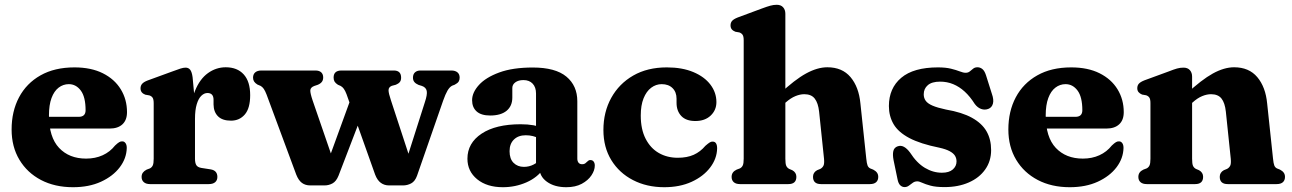

<svg xmlns="http://www.w3.org/2000/svg" viewBox="-20 -769 5395 802"><path d="M510.5 -300.5Q510.5 -267.5 491.5 -249.8Q472.5 -232 437.5 -232H141.5V-281H308.5Q337.5 -281 337.5 -308.5Q337.5 -364 317.5 -390.8Q297.5 -417.5 267.5 -417.5Q244 -417.5 225 -403Q206 -388.5 195.2 -359.5Q184.5 -330.5 184.5 -287Q184.5 -196 226.8 -151.2Q269 -106.5 339.5 -106.5Q378 -106.5 408.8 -120.5Q439.5 -134.5 460.5 -161Q471.5 -171.5 478 -175.2Q484.5 -179 491 -178.5Q499 -178.5 504.2 -171.2Q509.5 -164 509.5 -151Q508.5 -107.5 480.2 -70.2Q452 -33 402 -10Q352 13 285 13Q209 13 151.2 -17.2Q93.5 -47.5 61 -101.8Q28.5 -156 28.5 -228Q28.5 -304 59.5 -362.5Q90.5 -421 149.2 -454.2Q208 -487.5 291 -487.5Q360.5 -487.5 409.5 -463Q458.5 -438.5 484.5 -396Q510.5 -353.5 510.5 -300.5Z M774.5 -265Q774.5 -340 794.5 -389.5Q814.5 -439 848.5 -463.5Q882.5 -488 923 -488Q971 -488 998 -458.2Q1025 -428.5 1025 -371.5Q1025 -317 1002.8 -291Q980.5 -265 945 -265Q909 -265 890.8 -283Q872.5 -301 872 -332.5V-352Q872 -366.5 865.5 -373.5Q859 -380.5 846.5 -380.5Q833 -380.5 821 -369Q809 -357.5 801.8 -333.5Q794.5 -309.5 794.5 -272.5ZM784.5 -446.5 794.5 -338.5V-106Q794.5 -88 800.2 -79Q806 -70 821.5 -67.5L860 -61.5Q874.5 -59 881.2 -51Q888 -43 888 -30Q888 -16 878.8 -8Q869.5 0 852 0H607Q590 0 580.8 -8Q571.5 -16 571.5 -30Q571.5 -40.5 576.8 -47.8Q582 -55 592.5 -60.5L606 -65.5Q614 -69.5 618 -77.8Q622 -86 622 -106V-337Q622 -354 617.5 -360.8Q613 -367.5 604 -370.5L587 -373.5Q577.5 -377 572.2 -383.5Q567 -390 567 -400Q567 -411.5 574 -419.2Q581 -427 597 -433L697 -469.5Q720.5 -478.5 733.5 -482.5Q746.5 -486.5 755 -486.5Q767.5 -486.5 774.5 -477.5Q781.5 -468.5 784.5 -446.5Z M1335.5 5.5H1276Q1255.5 5.5 1241.2 -5Q1227 -15.5 1217.5 -39.5L1093.5 -374Q1087.5 -389.5 1081.8 -397.8Q1076 -406 1069 -410L1055 -416Q1045.5 -422 1041.2 -428.8Q1037 -435.5 1037 -444.5Q1037 -459 1046.2 -466.8Q1055.5 -474.5 1072 -474.5H1297.5Q1313.5 -474.5 1321.8 -466.8Q1330 -459 1330 -445.5Q1330 -434 1324 -426.5Q1318 -419 1306.5 -414.5L1293 -410Q1277 -404 1276.2 -392Q1275.5 -380 1286 -349L1379.5 -77.5L1336.5 -58L1453.5 -379.5L1510.5 -338.5L1394 -35Q1384.5 -11.5 1369 -3Q1353.5 5.5 1335.5 5.5ZM1663.5 5.5H1605Q1585.5 5.5 1570.8 -5.2Q1556 -16 1547 -39.5L1427.5 -375.5Q1422 -390 1416.2 -398Q1410.5 -406 1403 -410L1391.5 -415Q1381.5 -421.5 1377.5 -428.2Q1373.5 -435 1373.5 -445Q1373.5 -474.5 1406.5 -474.5H1625Q1655.5 -474.5 1655.5 -444.5Q1655.5 -433 1650 -426.2Q1644.5 -419.5 1633.5 -415L1616.5 -410.5Q1603 -405 1603 -392.2Q1603 -379.5 1613 -350L1702.5 -77L1664 -57.5L1754.5 -341.5Q1765.5 -374 1762.5 -389Q1759.5 -404 1742.5 -410L1728 -414.5Q1716.5 -419.5 1710.8 -426.5Q1705 -433.5 1705 -444.5Q1705 -459 1713.5 -466.8Q1722 -474.5 1736.5 -474.5H1865Q1881.5 -474.5 1890.8 -466.8Q1900 -459 1900 -444.5Q1900 -435 1895.8 -428.2Q1891.5 -421.5 1879 -415L1868.5 -411Q1858 -405.5 1849.2 -390.5Q1840.5 -375.5 1831 -348.5L1722 -35Q1713.5 -11.5 1697.5 -3Q1681.5 5.5 1663.5 5.5Z M2233 -69.5V-82L2219 -85V-378.5Q2219 -404.5 2205 -419.5Q2191 -434.5 2166.5 -434.5Q2145.5 -434.5 2132.8 -425.2Q2120 -416 2120 -401.5V-361.5Q2120 -326 2096 -306.2Q2072 -286.5 2027.5 -286.5Q1990 -286.5 1971 -303.5Q1952 -320.5 1952 -350.5Q1952 -382.5 1980.5 -414Q2009 -445.5 2065.2 -466.2Q2121.5 -487 2205.5 -487Q2300 -487 2345.8 -449Q2391.5 -411 2391.5 -346V-106.5Q2391.5 -96 2396.5 -89.5Q2401.5 -83 2412 -83Q2420 -83 2424.5 -86.5Q2429 -90 2433 -94Q2435.5 -96.5 2438.5 -98.5Q2441.5 -100.5 2446 -100.5Q2455 -100.5 2459.8 -94Q2464.5 -87.5 2464.5 -77.5Q2464.5 -57.5 2450.5 -36.5Q2436.5 -15.5 2410 -1.2Q2383.5 13 2345.5 13Q2296 13 2264.5 -9.8Q2233 -32.5 2233 -69.5ZM1932.5 -106Q1932.5 -171.5 1991.8 -210.8Q2051 -250 2154.5 -250Q2184.5 -250 2208.2 -245.8Q2232 -241.5 2248 -234L2233 -190.5Q2219.5 -197 2206 -200.5Q2192.5 -204 2176 -204Q2145 -204 2126.8 -186.2Q2108.5 -168.5 2108.5 -137.5Q2108.5 -105.5 2125.2 -88.8Q2142 -72 2168.5 -72Q2190 -72 2208.5 -81.5Q2227 -91 2238.5 -105.5L2250.5 -64.5Q2225 -27.5 2178.8 -7.2Q2132.5 13 2080.5 13Q2014 13 1973.2 -20.2Q1932.5 -53.5 1932.5 -106Z M2972.5 -342.5Q2972.5 -309 2948.5 -286.2Q2924.5 -263.5 2884.5 -263.5Q2845.5 -263.5 2825.8 -284.5Q2806 -305.5 2806 -339.5V-356.5Q2806 -384.5 2789.2 -401Q2772.5 -417.5 2744 -417.5Q2720 -417.5 2700 -402.5Q2680 -387.5 2668.2 -358.2Q2656.5 -329 2656.5 -286.5Q2656.5 -229 2676.8 -189.5Q2697 -150 2731.8 -130Q2766.5 -110 2811 -110Q2850 -110 2877.8 -122.5Q2905.5 -135 2926.5 -160Q2938 -170 2944.5 -174Q2951 -178 2957 -177.5Q2966.5 -177.5 2971 -170Q2975.5 -162.5 2975.5 -149Q2974.5 -106 2946.2 -69Q2918 -32 2868.8 -9.5Q2819.5 13 2754.5 13Q2681.5 13 2624 -16.8Q2566.5 -46.5 2533.5 -100.2Q2500.5 -154 2500.5 -226Q2500.5 -301 2533.2 -360.2Q2566 -419.5 2625.2 -453.5Q2684.5 -487.5 2765.5 -487.5Q2829.5 -487.5 2876 -468Q2922.5 -448.5 2947.5 -415.5Q2972.5 -382.5 2972.5 -342.5Z M3260.5 -711.5V-106Q3260.5 -85 3264.2 -76.5Q3268 -68 3276.5 -63.5L3289.5 -58Q3306.5 -48.5 3306.5 -30.5Q3306.5 0 3273 0H3071.5Q3054 0 3045 -8Q3036 -16 3036 -30Q3036 -40.5 3041.2 -48Q3046.5 -55.5 3057 -60.5L3070.5 -65.5Q3078.5 -69.5 3082.5 -77.8Q3086.5 -86 3086.5 -106V-600.5Q3086.5 -617 3081.8 -623.8Q3077 -630.5 3068.5 -633.5L3051.5 -636.5Q3041.5 -640.5 3036.5 -646.8Q3031.5 -653 3031.5 -663Q3031.5 -674.5 3038.2 -682Q3045 -689.5 3061.5 -696L3162.5 -733.5Q3184 -741.5 3197.5 -745.2Q3211 -749 3224.5 -749Q3242 -749 3251.2 -738.5Q3260.5 -728 3260.5 -711.5ZM3244 -325 3215.5 -357 3235.5 -376Q3300 -436.5 3347.2 -462.2Q3394.5 -488 3436 -488Q3498 -488 3532.8 -446.8Q3567.5 -405.5 3574 -337L3598.5 -106.5Q3600.5 -86.5 3603.8 -78Q3607 -69.5 3615 -65.5L3627.5 -60.5Q3638 -55 3643.2 -47.8Q3648.5 -40.5 3648.5 -30Q3648.5 -16 3639.8 -8Q3631 0 3613.5 0H3409.5Q3376 0 3376 -30.5Q3376 -48.5 3393 -58L3406.5 -63.5Q3415 -68 3419.5 -76.5Q3424 -85 3422 -106L3401.5 -302.5Q3397.5 -339 3383.2 -357.2Q3369 -375.5 3339.5 -375.5Q3322 -375.5 3302.5 -367.5Q3283 -359.5 3262.5 -341.5Z M3914.5 -47.5Q3944.5 -47.5 3960 -61.2Q3975.5 -75 3975.5 -94.5Q3975.5 -108 3969 -118.5Q3962.5 -129 3946.8 -137.5Q3931 -146 3904 -152Q3824.5 -168 3778.2 -192.5Q3732 -217 3712.5 -250.5Q3693 -284 3693 -326Q3693 -400.5 3744.5 -444Q3796 -487.5 3898 -487.5Q3930.5 -487.5 3952.5 -482Q3974.5 -476.5 3989 -470.8Q4003.5 -465 4013.5 -465Q4024 -465 4031 -470.8Q4038 -476.5 4045 -482.2Q4052 -488 4063 -488Q4074 -488 4083.2 -480.8Q4092.5 -473.5 4098.5 -455L4123 -377.5Q4132 -352.5 4127.5 -336Q4123 -319.5 4108 -314Q4093 -308.5 4078 -314Q4063 -319.5 4051.5 -335Q4032 -366 4009.5 -386.5Q3987 -407 3961.5 -417.5Q3936 -428 3907 -428Q3872.5 -428 3855.5 -413.2Q3838.5 -398.5 3838.5 -375Q3838.5 -359.5 3846.8 -348Q3855 -336.5 3875.2 -327.8Q3895.5 -319 3931 -311.5Q3998.5 -300 4040 -277Q4081.5 -254 4100.8 -220.5Q4120 -187 4120 -142Q4120 -96 4095.2 -61Q4070.5 -26 4026.5 -6.8Q3982.5 12.5 3925.5 12.5Q3889 12.5 3867 6.5Q3845 0.5 3832.2 -5.5Q3819.5 -11.5 3811.5 -11.5Q3801 -11.5 3792.8 -5.5Q3784.5 0.5 3776.5 6.5Q3768.5 12.5 3758.5 12.5Q3748.5 12.5 3740.5 5Q3732.5 -2.5 3729 -20.5L3712.5 -100Q3708 -123 3711.5 -138Q3715 -153 3730 -158Q3743.5 -162.5 3756.2 -155.5Q3769 -148.5 3781.5 -131.5Q3809.5 -88 3843.5 -67.8Q3877.5 -47.5 3914.5 -47.5Z M4674 -300.5Q4674 -267.5 4655 -249.8Q4636 -232 4601 -232H4305V-281H4472Q4501 -281 4501 -308.5Q4501 -364 4481 -390.8Q4461 -417.5 4431 -417.5Q4407.5 -417.5 4388.5 -403Q4369.5 -388.5 4358.8 -359.5Q4348 -330.5 4348 -287Q4348 -196 4390.2 -151.2Q4432.5 -106.5 4503 -106.5Q4541.5 -106.5 4572.2 -120.5Q4603 -134.5 4624 -161Q4635 -171.5 4641.5 -175.2Q4648 -179 4654.5 -178.5Q4662.5 -178.5 4667.8 -171.2Q4673 -164 4673 -151Q4672 -107.5 4643.8 -70.2Q4615.5 -33 4565.5 -10Q4515.5 13 4448.5 13Q4372.5 13 4314.8 -17.2Q4257 -47.5 4224.5 -101.8Q4192 -156 4192 -228Q4192 -304 4223 -362.5Q4254 -421 4312.8 -454.2Q4371.5 -487.5 4454.5 -487.5Q4524 -487.5 4573 -463Q4622 -438.5 4648 -396Q4674 -353.5 4674 -300.5Z M4959.5 -449V-106Q4959.5 -85 4963.2 -76.5Q4967 -68 4975.5 -63.5L4988.5 -58Q5005.5 -48.5 5005.5 -30.5Q5005.5 0 4972 0H4770.5Q4753 0 4744 -8Q4735 -16 4735 -30Q4735 -40.5 4740.2 -48Q4745.5 -55.5 4756 -60.5L4769.5 -65.5Q4777.5 -69.5 4781.5 -77.8Q4785.5 -86 4785.5 -106V-338Q4785.5 -354.5 4781 -361.2Q4776.5 -368 4767.5 -371L4750.5 -374Q4741 -378 4735.8 -384.2Q4730.5 -390.5 4730.5 -400.5Q4730.5 -412 4737.2 -419.5Q4744 -427 4760.5 -433.5L4861.5 -470.5Q4883 -479 4896.5 -482.8Q4910 -486.5 4923.5 -486.5Q4941 -486.5 4950.2 -476Q4959.5 -465.5 4959.5 -449ZM4943.5 -325 4914.5 -357 4934.5 -376Q4999 -436 5046.2 -462Q5093.5 -488 5135 -488Q5197 -488 5231.8 -446.8Q5266.5 -405.5 5273 -337L5297.5 -106.5Q5299.5 -86.5 5302.8 -78Q5306 -69.5 5314 -65.5L5326.5 -60.5Q5337 -55 5342.2 -47.8Q5347.5 -40.5 5347.5 -30Q5347.5 -16 5338.8 -8Q5330 0 5312.5 0H5108.5Q5075 0 5075 -30.5Q5075 -48.5 5092 -58L5105.5 -63.5Q5114 -68 5118.5 -76.5Q5123 -85 5121 -106L5100.5 -302.5Q5096.5 -339.5 5082.2 -357.5Q5068 -375.5 5038.5 -375.5Q5021 -375.5 5001.5 -367.5Q4982 -359.5 4961.5 -341Z"/></svg>

Font: Fraunces 28pt Soft Wonky
Style: Bold
Weight: 700
Version: Version 1.000;[b76b70a41]